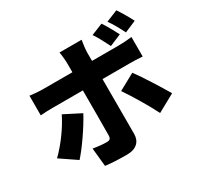

<svg xmlns="http://www.w3.org/2000/svg" viewBox="-189 -1064 1378 1346"><g transform="rotate(-30 500.0 -391.0)"><path d="M985 -720C968 -754 936 -810 910 -848L816 -810C843 -772 871 -721 891 -680ZM847 -690C829 -725 798 -782 773 -819L679 -781C706 -742 731 -691 752 -650ZM214 -408C172 -321 98 -222 31 -157L162 -68C215 -126 301 -249 349 -339ZM801 -479C830 -479 874 -478 908 -475V-633C880 -629 831 -626 800 -626H585V-694C585 -721 593 -777 596 -791H417C421 -772 426 -723 426 -695V-626H186C155 -626 114 -630 83 -634V-475C112 -478 156 -479 186 -479H426C426 -405 426 -141 425 -115C424 -89 415 -81 390 -81C366 -81 323 -84 281 -92L296 57C352 64 410 66 470 66C547 66 585 25 585 -36V-479ZM656 -341C698 -280 771 -161 816 -71L958 -149C915 -222 836 -349 788 -413Z"/></g></svg>

Font: Noto Sans T Chinese Black
Style: Bold
Weight: 900
Designer: Ryoko NISHIZUKA (kana & ideographs); Paul D. Hunt (Latin, Greek & Cyrillic); Wenlong ZHANG (bopomofo); Sandoll Communica
Foundry: Adobe Systems Incorporated
Version: Version 1.000;PS 1;hotconv 1.0.78;makeotf.lib2.5.61930